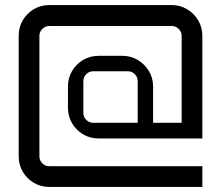

<svg xmlns="http://www.w3.org/2000/svg" viewBox="-20 -740 872 760"><path d="M175 0Q141 0 113.5 -16.5Q86 -33 70 -60.5Q54 -88 54 -121V-598Q54 -632 70 -659.5Q86 -687 113.5 -703.5Q141 -720 175 -720H660Q693 -720 720.5 -703.5Q748 -687 764.5 -659.5Q781 -632 781 -598V-192H370Q336 -192 308.5 -208.5Q281 -225 265 -252.5Q249 -280 249 -314V-398Q249 -431 265 -458.5Q281 -486 308.5 -502.5Q336 -519 370 -519H465Q498 -519 525.5 -502.5Q553 -486 569.5 -458.5Q586 -431 586 -398V-254H699V-598Q699 -614 687.5 -625.5Q676 -637 660 -637H175Q159 -637 147.5 -625.5Q136 -614 136 -598V-121Q136 -105 147.5 -93.5Q159 -82 175 -82H781V0H175ZM349 -254H525V-419Q525 -435 513.5 -446.5Q502 -458 486 -458H349Q333 -458 321.5 -446.5Q310 -435 310 -419V-293Q310 -277 321.5 -265.5Q333 -254 349 -254Z"/></svg>

Font: Orbitron
Style: Regular
Weight: 400
Designer: Matt McInerney
Foundry: The League of Moveable Type
Version: Version 2.001